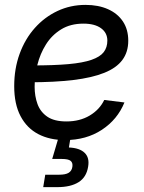

<svg xmlns="http://www.w3.org/2000/svg" viewBox="-20 -561 589 785"><path d="M246.1 11.7Q183.1 11.7 136.5 -12.7Q89.8 -37.1 64 -86.2Q38.1 -135.3 38.1 -208.5Q38.1 -280.3 60.3 -341.1Q82.5 -401.9 122.3 -446.5Q162.1 -491.2 215.1 -516.1Q268.1 -541 329.6 -541Q382.3 -541 421.6 -523.4Q460.9 -505.9 482.7 -473.1Q504.4 -440.4 504.4 -394.5Q504.4 -348.1 480.2 -315.7Q456.1 -283.2 406.2 -263.2Q356.4 -243.2 280 -233.9Q203.6 -224.6 99.1 -224.6L110.8 -293.5Q200.2 -293.5 259.8 -298.8Q319.3 -304.2 354.2 -316.4Q389.2 -328.6 404.1 -347.9Q418.9 -367.2 418.9 -395Q418.9 -426.8 393.1 -445.6Q367.2 -464.4 321.3 -464.4Q268.1 -464.4 230 -440.9Q191.9 -417.5 168 -379.4Q144 -341.3 132.8 -295.9Q121.6 -250.5 121.6 -206.1Q121.6 -168 133.3 -135.7Q145 -103.5 173.3 -84Q201.7 -64.5 251.5 -64.5Q306.2 -64.5 346.7 -88.6Q387.2 -112.8 406.2 -152.3L488.8 -142.1Q460.4 -72.3 396.5 -30.3Q332.5 11.7 246.1 11.7ZM156.7 204.1 165 153.3H222.2Q248 153.3 260.7 145.5Q273.4 137.7 275.9 121.1Q278.3 104.5 268.8 96.7Q259.3 88.9 232.9 88.9H193.4L226.6 -23.4H272.5L268.6 0L261.7 42Q305.7 43.9 326.2 64Q346.7 84 340.3 120.6Q333.5 163.6 301.3 183.8Q269 204.1 214.4 204.1Z"/></svg>

Font: Inter 24pt
Style: Italic
Weight: 400
Italic angle: -9.3988°
Designer: Rasmus Andersson
Foundry: rsms
Version: Version 4.001;git-66647c0bb